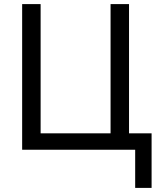

<svg xmlns="http://www.w3.org/2000/svg" viewBox="-20 -730 776 936"><path d="M639 186H719V-80H609V-710H519V-80H178V-710H88V0H639Z"/></svg>

Font: Raleway Med
Style: Regular
Weight: 500
Designer: Matt McInerney, Pablo Impallari, Rodrigo Fuenzalida
Foundry: Matt McInerney, Pablo Impallari, Rodrigo Fuenzalida
Version: Version 3.00 July 28, 2015